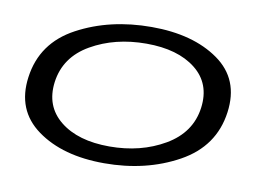

<svg xmlns="http://www.w3.org/2000/svg" viewBox="-67 -695 1117 804"><g transform="rotate(10 491.0 -293.0)"><path d="M419.5 5.5Q242.5 5.5 134 -73.2Q25.5 -152 45 -294.5Q65 -443.5 202.5 -517.2Q340 -591 517.5 -591Q694 -591 802.5 -514.2Q911 -437.5 891.5 -294.5Q871.5 -146 734 -70.2Q596.5 5.5 419.5 5.5ZM429 -67.5Q562 -67.5 663.5 -126.8Q765 -186 779.5 -293.5Q793.5 -398.5 717.5 -458.5Q641.5 -518.5 508 -518.5Q374.5 -518.5 273 -460.2Q171.5 -402 157 -293.5Q143.5 -189.5 219.2 -128.5Q295 -67.5 429 -67.5Z"/></g></svg>

Font: Anybody UltraExpanded Regular
Style: Italic
Weight: 400
Width: 9
Italic angle: -10°
Designer: Tyler Finck
Foundry: Etcetera Type Company
Version: Version 1.010; ttfautohint (v1.8.3) -l 8 -r 50 -G 200 -x 14 